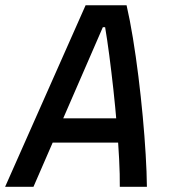

<svg xmlns="http://www.w3.org/2000/svg" viewBox="-43 -714 649 734"><path d="M-23.4 0 284.2 -693.8H440.9Q453.6 -638.7 465.1 -568.6Q476.6 -498.5 486.1 -421.9Q495.6 -345.2 502.7 -268.8Q509.8 -192.4 513.9 -123.3Q518.1 -54.2 518.6 0H415Q415.5 -44.9 412.4 -106Q409.2 -167 403.6 -235.4Q397.9 -303.7 390.4 -372.3Q382.8 -440.9 374.8 -502.4Q366.7 -564 358.9 -609.9H350.1L85 0ZM105 -168.9 125 -261.7H476.6L456.5 -168.9Z"/></svg>

Font: Cascadia Code
Style: Italic
Weight: 400
Italic angle: -10°
Designer: Aaron Bell
Foundry: Saja Typeworks
Version: Version 2407.024